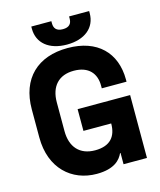

<svg xmlns="http://www.w3.org/2000/svg" viewBox="-132 -991 927 1109"><g transform="rotate(-15 331.0 -437.0)"><path d="M335 -743C442 -743 508 -798 508 -884V-897H388V-884C388 -855 374 -835 335 -835C296 -835 282 -855 282 -884V-897H162V-884C162 -798 228 -743 335 -743ZM308 23C416 23 452 -23 468 -58H471V9H611V-367H297V-237H463V-236C463 -161 426 -111 334 -111C242 -111 191 -169 191 -264V-436C191 -531 242 -587 332 -587C422 -587 463 -535 463 -464V-447H611V-460C611 -621 509 -723 332 -723C153 -723 41 -619 41 -434V-266C41 -81 159 23 308 23Z"/></g></svg>

Font: Kalas SG
Style: Bold
Weight: 700
Designer: Kalas
Foundry: Kalas
Version: Version 2.000;FEAKit 1.0